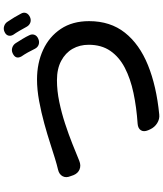

<svg xmlns="http://www.w3.org/2000/svg" viewBox="58 -930 883 1040"><g transform="rotate(-90 500.0 -410.5)"><path d="M65 -471Q55 -495 65 -513.5Q75 -532 100 -538Q111 -540 129.5 -545.5Q148 -551 162 -555Q192 -564 241 -580Q290 -596 350 -612.5Q410 -629 472 -640.5Q534 -652 589 -652Q678 -652 749.5 -619Q821 -586 863 -523Q905 -460 905 -370Q905 -255 842.5 -176Q780 -97 666.5 -51Q553 -5 400 10Q375 13 352.5 -1Q330 -15 319 -39L314 -50Q304 -74 314 -89.5Q324 -105 349 -107Q438 -113 516 -129.5Q594 -146 652.5 -176.5Q711 -207 744 -255Q777 -303 777 -372Q777 -421 755 -459.5Q733 -498 690 -521Q647 -544 585 -544Q528 -544 468 -531.5Q408 -519 350 -500Q292 -481 240.5 -460.5Q189 -440 148 -423Q123 -413 102 -421.5Q81 -430 71 -454ZM731 -784Q746 -791 761.5 -786Q777 -781 786 -767Q797 -750 809 -730Q821 -710 828 -695Q836 -680 831 -666Q826 -652 809 -645Q793 -638 778 -643Q763 -648 755 -664Q747 -681 735.5 -701.5Q724 -722 714 -736Q696 -768 731 -784ZM847 -828Q862 -835 878 -830Q894 -825 903 -810Q914 -794 926 -774Q938 -754 945 -740Q954 -725 949 -711.5Q944 -698 927 -690Q911 -683 896.5 -688.5Q882 -694 874 -709Q865 -726 853 -746.5Q841 -767 831 -781Q823 -795 827 -808Q831 -821 847 -828Z"/></g></svg>

Font: Chiron GoRound TC SB
Style: Regular
Weight: 500
Designer: Ryoko NISHIZUKA 西塚涼子 (kana, bopomofo & ideographs); Paul D. Hunt (Latin, Greek & Cyrillic); Sandoll Communications 산돌커뮤니
Foundry: Adobe
Version: Version 1.000;hotconv 1.1.1;makeotfexe 2.6.0